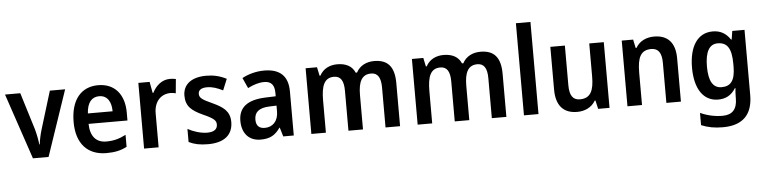

<svg xmlns="http://www.w3.org/2000/svg" viewBox="-53 -1115 6283 1578"><g transform="rotate(-5 3088.0 -326.0)"><path d="M184 -66H313L497 -608H371L276 -298C263 -255 253 -208 250 -175H246C242 -213 233 -260 221 -303L127 -608H1Z M770 -618C630 -618 543 -518 543 -333C543 -155 635 -56 790 -56C860 -56 909 -67 959 -93V-192C905 -164 858 -151 797 -151C713 -151 666 -206 664 -308H985V-374C985 -524 905 -618 770 -618ZM770 -527C838 -527 870 -472 870 -394H666C671 -484 710 -527 770 -527Z M1361 -618C1295 -618 1245 -572 1217 -516H1211L1194 -608H1101V-66H1221V-346C1221 -447 1281 -502 1357 -502C1369 -502 1389 -500 1400 -496L1411 -613C1396 -617 1376 -618 1361 -618Z M1834 -222C1834 -312 1778 -349 1694 -388C1607 -427 1588 -443 1588 -475C1588 -506 1613 -523 1660 -523C1707 -523 1747 -507 1790 -486L1828 -578C1774 -606 1721 -618 1661 -618C1544 -618 1469 -566 1469 -470C1469 -382 1516 -344 1607 -302C1700 -261 1714 -242 1714 -211C1714 -174 1688 -151 1630 -151C1577 -151 1515 -171 1470 -196V-88C1515 -66 1562 -56 1629 -56C1759 -56 1834 -113 1834 -222Z M2140 -619C2073 -619 2008 -601 1957 -573L1996 -487C2042 -510 2086 -525 2132 -525C2187 -525 2216 -495 2216 -429V-400L2132 -397C1984 -392 1909 -336 1909 -224C1909 -119 1968 -56 2062 -56C2142 -56 2183 -82 2224 -140H2227L2249 -66H2336V-430C2336 -557 2269 -619 2140 -619ZM2159 -321 2216 -323V-275C2216 -194 2169 -149 2105 -149C2061 -149 2033 -170 2033 -223C2033 -282 2067 -318 2159 -321Z M3047 -618C2985 -618 2929 -593 2899 -536H2888C2865 -590 2816 -618 2742 -618C2683 -618 2627 -594 2597 -537H2590L2575 -608H2481V-66H2601V-332C2601 -451 2626 -518 2707 -518C2762 -518 2787 -478 2787 -396V-66H2907V-349C2907 -459 2936 -518 3013 -518C3068 -518 3093 -477 3093 -396V-66H3213V-422C3213 -558 3158 -618 3047 -618Z M3924 -618C3862 -618 3806 -593 3776 -536H3765C3742 -590 3693 -618 3619 -618C3560 -618 3504 -594 3474 -537H3467L3452 -608H3358V-66H3478V-332C3478 -451 3503 -518 3584 -518C3639 -518 3664 -478 3664 -396V-66H3784V-349C3784 -459 3813 -518 3890 -518C3945 -518 3970 -477 3970 -396V-66H4090V-422C4090 -558 4035 -618 3924 -618Z M4355 -66V-826H4235V-66Z M4941 -608H4821V-337C4821 -220 4794 -157 4705 -157C4646 -157 4620 -198 4620 -281V-608H4500V-255C4500 -122 4562 -56 4674 -56C4737 -56 4794 -82 4825 -136H4831L4847 -66H4941Z M5356 -618C5294 -618 5236 -593 5205 -538H5198L5183 -608H5089V-66H5209V-333C5209 -457 5237 -518 5324 -518C5384 -518 5410 -477 5410 -396V-66H5530V-423C5530 -557 5465 -618 5356 -618Z M5840 -618C5717 -618 5645 -514 5645 -335C5645 -160 5716 -56 5837 -56C5898 -56 5946 -80 5982 -138H5986C5984 -118 5982 -88 5982 -66V-53C5982 38 5940 80 5862 80C5800 80 5737 67 5678 40V141C5732 164 5788 174 5856 174C6022 174 6102 89 6102 -70V-608H6001L5990 -538H5985C5948 -594 5900 -618 5840 -618ZM5872 -517C5951 -517 5986 -466 5986 -337V-316C5986 -201 5950 -155 5874 -155C5803 -155 5768 -214 5768 -334C5768 -455 5803 -517 5872 -517Z"/></g></svg>

Font: Noto Sans Malayalam UI SemiCondensed SemiBold
Style: Regular
Weight: 600
Width: 4
Designer: Jelle Bosma - Monotype Design Team
Foundry: Monotype Imaging Inc.
Version: Version 2.104